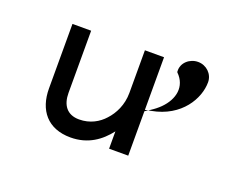

<svg xmlns="http://www.w3.org/2000/svg" viewBox="-80 -622 1028 792"><g transform="rotate(20 433.5 -225.5)"><path d="M130 -149C130 -54 181 11 282 11C359 11 411 -28 448 -76V0H532V-201L558 -206C684 -229 738 -326 738 -397C738 -433 708 -462 671 -462C635 -462 601 -434 604 -396V-394L605 -392C652 -346 639 -286 593 -240C582 -229 568 -218 554 -209L532 -195V-432H448V-245C448 -192 426 -149 399 -120C375 -93 338 -71 290 -71C236 -71 212 -107 212 -159V-432H130Z"/></g></svg>

Font: Charger Monospace
Style: Regular
Weight: 400
Designer: Jasper
Foundry: Cannot Into Space Fonts
Version: Version 0.980